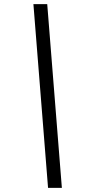

<svg xmlns="http://www.w3.org/2000/svg" viewBox="-20 -760 418 931"><path d="M280 151H213L142 -740H209Z"/></svg>

Font: IBM Plex Sans
Style: Italic
Weight: 400
Italic angle: -11.31°
Designer: Mike Abbink, Paul van der Laan, Pieter van Rosmalen
Foundry: Bold Monday
Version: Version 3.201